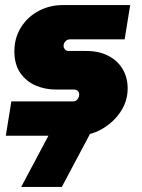

<svg xmlns="http://www.w3.org/2000/svg" viewBox="-20 -538 561 761"><path d="M3 0 25 -136H268Q277 -136 282.5 -140Q288 -144 291 -150.5Q294 -157 294 -163Q294 -171 289 -177Q284 -183 273 -183H203Q158 -183 120.5 -199.5Q83 -216 60 -249.5Q37 -283 37 -335Q37 -387 62.5 -428.5Q88 -470 132 -494Q176 -518 230 -518H496L474 -382H257Q249 -382 243.5 -378Q238 -374 235 -368.5Q232 -363 232 -356Q232 -349 237 -342.5Q242 -336 252 -336H321Q373 -336 410 -316.5Q447 -297 466.5 -263.5Q486 -230 486 -188Q486 -137 457.5 -94.5Q429 -52 383 -26Q337 0 283 0ZM64 203 191 -36H352L225 203Z"/></svg>

Font: MuseoModerno Black
Style: Italic
Weight: 900
Italic angle: -9°
Designer: Pablo Cosgaya, Héctor Gatti, Marcela Romero, and the Authors of The MuseoModerno Project.
Foundry: Omnibus-Type Team
Version: Version 1.003